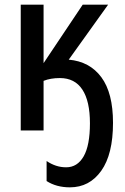

<svg xmlns="http://www.w3.org/2000/svg" viewBox="-20 -560 538 824"><path d="M465 -33Q465 102 414.5 173Q364 244 280 244Q222 244 180 217V131Q199 144 220 151Q241 158 264 158Q312 158 339 111Q366 64 366 -31Q366 -126 333.5 -175.5Q301 -225 237 -225Q197 -225 167 -213V0H69V-540H167V-289L335 -540H444L275 -304Q365 -296 415 -228.5Q465 -161 465 -33Z"/></svg>

Font: Noto Sans Condensed Medium
Style: Regular
Weight: 500
Width: 3
Designer: Monotype Design Team
Foundry: Monotype Imaging Inc.
Version: Version 2.013; ttfautohint (v1.8.4.7-5d5b)